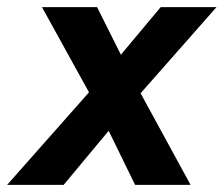

<svg xmlns="http://www.w3.org/2000/svg" viewBox="-52 -520 629 540"><path d="M-32 0 221 -286 400 -500H557L311 -221L127 0ZM328 0 220 -221 66 -500H221L328 -286L484 0Z"/></svg>

Font: Figtree
Style: Bold Italic
Weight: 700
Italic angle: -9.5°
Foundry: Erik Kennedy
Version: Version 2.001;gftools[0.9.30]